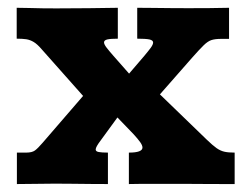

<svg xmlns="http://www.w3.org/2000/svg" viewBox="-20 -463 632 483"><path d="M22.5 0V-79.1H45.9Q60.5 -79.1 67.9 -84.5Q75.2 -89.8 87.4 -104L189 -221.7L85 -338.9Q73.7 -352.1 64.7 -357.4Q55.7 -362.8 45.9 -364.3Q36.1 -365.7 22 -365.7V-443.4Q35.2 -443.4 52.2 -442.9Q69.3 -442.4 87.9 -442.1Q106.4 -441.9 122.1 -441.9Q163.1 -441.9 204.3 -442.4Q245.6 -442.9 276.4 -443.4V-365.7Q258.3 -365.7 250 -363.8Q241.7 -361.8 241.7 -356.4Q241.7 -351.6 248 -343.3Q254.4 -335 265.1 -322.8L304.7 -277.8L343.3 -322.8Q353.5 -335 359.4 -343Q365.2 -351.1 365.2 -356Q365.2 -361.8 355.7 -363.8Q346.2 -365.7 325.2 -365.7V-443.4Q340.3 -443.4 363.5 -443.1Q386.7 -442.9 410.9 -442.6Q435.1 -442.4 453.1 -442.4Q483.4 -442.4 506.3 -442.6Q529.3 -442.9 556.2 -443.4V-365.2H536.1Q521.5 -365.2 512.2 -362.3Q502.9 -359.4 492.4 -349.1Q481.9 -338.9 462.9 -317.4L382.3 -225.6L500 -111.8Q515.1 -97.2 524.9 -90.3Q534.7 -83.5 544.7 -81.3Q554.7 -79.1 570.3 -79.1V0Q565.4 0 542.2 0Q519 0 491 -0.2Q462.9 -0.5 442.1 -0.5Q421.4 -0.5 421.4 -0.5Q404.3 -0.5 380.9 -0.5Q357.4 -0.5 336.4 -0.5Q315.4 -0.5 304.2 0V-79.1Q338.4 -79.1 338.4 -91.8Q338.4 -97.2 332.8 -105.2Q327.1 -113.3 315.9 -125.5L275.4 -167.5L233.4 -109.9Q227.1 -101.6 223.9 -95.9Q220.7 -90.3 220.7 -86.9Q220.7 -82 228.3 -80.6Q235.8 -79.1 251.5 -79.1V0Q233.4 0 209.2 -0.2Q185.1 -0.5 161.1 -0.7Q137.2 -1 118.2 -1Q91.8 -1 71.3 -0.5Q50.8 0 22.5 0Z"/></svg>

Font: Kameron
Style: Regular
Weight: 400
Designer: Vernon Adams
Foundry: Vernon Adams
Version: Version 1.100